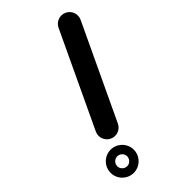

<svg xmlns="http://www.w3.org/2000/svg" viewBox="-230 -623 737 737"><g transform="rotate(-45 138.0 -255.0)"><path d="M281.5 -562.7C259 -573.3 232.2 -563.7 221.6 -541.2C161.4 -413.5 101.2 -285.9 41 -158.2C30.4 -135.7 40.1 -108.9 62.6 -98.3C85 -87.7 111.8 -97.3 122.4 -119.8C182.6 -247.5 242.8 -375.1 303 -502.8C313.6 -525.3 304 -552.1 281.5 -562.7ZM27.8 -32.7C30.4 -33.1 32.7 -33 32 -33C32.7 -33 33.4 -32.9 34.1 -32.9C43.4 -32.2 51.7 -26.6 56 -18.3C57.3 -15.8 58.2 -13.1 58.7 -10.2C59.1 -7.6 59 -5.3 59 -6C59 -5.3 58.9 -4.6 58.9 -3.9C58.2 5.4 52.6 13.7 44.3 18C41.8 19.3 39.1 20.2 36.2 20.7C33.6 21.1 31.3 21 32 21C31.3 21 30.6 20.9 29.9 20.9C20.6 20.2 12.3 14.6 8 6.3C6.7 3.8 5.8 1.1 5.3 -1.8C4.9 -4.4 5 -6.7 5 -6C5 -6.7 5.1 -7.4 5.1 -8.1C5.8 -17.4 11.4 -25.7 19.7 -30C22.2 -31.3 24.9 -32.2 27.8 -32.7ZM-31 -6C-31 28.7 -2.7 57 32 57C66.7 57 95 28.7 95 -6C95 -40.7 66.7 -69 32 -69C-2.7 -69 -31 -40.7 -31 -6Z"/></g></svg>

Font: FRB American Cursive Guidelines Arrows Black
Style: Bold Italic
Weight: 900
Italic angle: -25°
Version: Version 2.0;Modular Font Editor K font №1